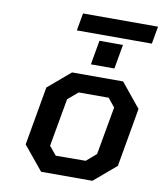

<svg xmlns="http://www.w3.org/2000/svg" viewBox="-90 -900 824 973"><g transform="rotate(10 322.0 -413.5)"><path d="M242 -737 258 -827H644L628 -737ZM342 -580 364 -705H485L463 -580ZM452 0H188L87 -123L140 -425L255 -523H518L619 -399L566 -97ZM247 -93 401 -94 452 -138 496 -385 460 -429H306L254 -385L210 -138Z"/></g></svg>

Font: Tomorrow Medium
Style: Italic
Weight: 500
Italic angle: -10°
Designer: Tony de Marco, Monica Rizzolli
Foundry: Just in Type
Version: Version 2.002